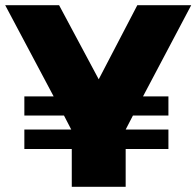

<svg xmlns="http://www.w3.org/2000/svg" viewBox="-28 -721 758 741"><path d="M524 -349H622V-275H485L457 -221H622V-146H457V0H249V-146H66V-221H247L219 -275H66V-349H179L-8 -701H200L353 -415L502 -701H710Z"/></svg>

Font: Montserrat Extra Bold
Style: Regular
Weight: 800
Designer: Julieta Ulanovsky
Foundry: Julieta Ulanovsky
Version: Version 3.001;PS 003.001;hotconv 1.0.70;makeotf.lib2.5.58329